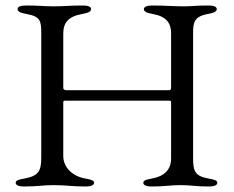

<svg xmlns="http://www.w3.org/2000/svg" viewBox="-20 -673 850 698"><path d="M37 -8C37 0 49 5 66 5C120 5 133 0 176 0C222 0 239 5 293 5C310 5 322 0 322 -8C322 -17 313 -20 290 -24C244 -32 210 -64 210 -106V-296C210 -304 210 -307 215 -307H597C601 -307 602 -304 602 -300C602 -297 602 -295 602 -292V-97C602 -54 575 -32 533 -24C510 -20 501 -17 501 -8C501 0 513 5 530 5C584 5 595 0 637 0C678 0 687 5 741 5C758 5 770 0 770 -8C770 -17 761 -20 738 -24C688 -33 682 -51 682 -100V-552C682 -590 685 -613 735 -622C758 -626 768 -631 768 -640C768 -648 758 -653 739 -653C685 -653 684 -650 648 -650C603 -650 586 -653 532 -653C514 -653 503 -648 503 -640C503 -631 513 -626 536 -622C586 -613 602 -588 602 -552V-357C602 -348 600 -345 595 -345H224C218 -345 210 -346 210 -354V-551C210 -590 228 -613 278 -622C301 -626 311 -631 311 -640C311 -648 302 -653 282 -653C228 -653 217 -650 176 -650C136 -650 127 -653 73 -653C53 -653 44 -648 44 -640C44 -631 54 -626 77 -622C127 -613 130 -597 130 -551V-99C130 -51 119 -33 69 -24C46 -20 37 -17 37 -8Z"/></svg>

Font: EB Garamond
Style: Regular
Weight: 400
Designer: Georg Duffner and Octavio Pardo
Foundry: Georg Duffner
Version: Version 1.000;PS 001.000;hotconv 1.0.88;makeotf.lib2.5.64775